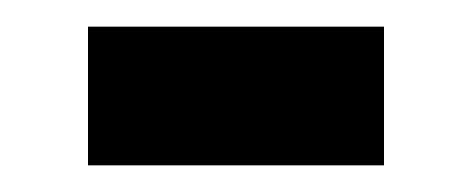

<svg xmlns="http://www.w3.org/2000/svg" viewBox="-20 -369 354 144"><path d="M46 -349H268V-245H46Z"/></svg>

Font: Noto Sans Devanagari Condensed SemiBold
Style: Regular
Weight: 600
Width: 3
Designer: Jelle Bosma - Monotype Design Team
Foundry: Monotype Imaging Inc.
Version: Version 2.004; ttfautohint (v1.8.4.7-5d5b)